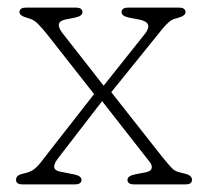

<svg xmlns="http://www.w3.org/2000/svg" viewBox="-20 -483 542 503"><path d="M143.5 -396.5 251.5 -258.5 359 -393.5Q384 -424.5 343.5 -432L317.5 -437Q298.5 -441 298.5 -451Q298.5 -463 315.5 -463H449Q466 -463 466 -451Q466 -440.5 440.5 -434.5Q430.5 -432.5 421.8 -424.5Q413 -416.5 406 -408L271.5 -241.5L405 -72Q422.5 -50.5 430.8 -42Q439 -33.5 456.5 -30Q473.5 -26.5 478.2 -22Q483 -17.5 483 -12Q483 0 466 0H331Q314 0 314 -12Q314 -22 333 -26L363.5 -32Q375 -34.5 377.2 -42Q379.5 -49.5 372 -59L247.5 -218L133 -69.5Q109 -39 137 -33.5L174.5 -26Q193.5 -22 193.5 -12Q193.5 0 176.5 0H39Q22 0 22 -12Q22 -18 26.2 -22Q30.5 -26 42.5 -28.5Q58 -32 67.2 -38.2Q76.5 -44.5 86.2 -56.8Q96 -69 112 -90L226.5 -236.5L103.5 -393Q89.5 -410.5 78.8 -421.2Q68 -432 53.5 -435.5Q31 -441.5 31 -451Q31 -463 48 -463H179Q196 -463 196 -451Q196 -441 177 -437L152 -432Q121 -426 143.5 -396.5Z"/></svg>

Font: Fraunces 9pt S100 Thin
Style: Regular
Weight: 100
Version: Version 1.000; ttfautohint (v1.8.3)